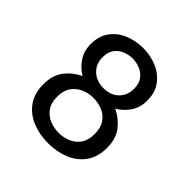

<svg xmlns="http://www.w3.org/2000/svg" viewBox="-187 -860 1024 1024"><g transform="rotate(45 325.0 -348.0)"><path d="M323 11Q256.5 11 201.8 -11.5Q147 -34 114.5 -79.8Q82 -125.5 82 -194Q82 -263.5 116.2 -307Q150.5 -350.5 199 -372.5Q160.5 -395.5 134.8 -433.8Q109 -472 109 -524.5Q109 -584 138.2 -624.8Q167.5 -665.5 216.2 -686.2Q265 -707 323 -707Q379 -707 427.5 -686.2Q476 -665.5 506 -624.8Q536 -584 536 -524.5Q536 -471.5 510 -433.5Q484 -395.5 445.5 -372.5Q494 -350 528.2 -306.8Q562.5 -263.5 562.5 -194Q562.5 -125.5 530 -79.8Q497.5 -34 443.2 -11.5Q389 11 323 11ZM323 -405.5Q376 -405.5 408.8 -436.5Q441.5 -467.5 441.5 -520Q441.5 -558.5 423 -582.5Q404.5 -606.5 377 -617.2Q349.5 -628 323 -628Q294.5 -628 267 -617.2Q239.5 -606.5 221.5 -582.5Q203.5 -558.5 203.5 -520Q203.5 -467.5 237.5 -436.5Q271.5 -405.5 323 -405.5ZM323 -68Q358 -68 390.2 -81.2Q422.5 -94.5 443 -123.2Q463.5 -152 463.5 -199Q463.5 -247 443 -276.2Q422.5 -305.5 390.2 -318.5Q358 -331.5 323 -331.5Q287.5 -331.5 255 -317.8Q222.5 -304 201.8 -274.8Q181 -245.5 181 -199Q181 -152 201.8 -123.2Q222.5 -94.5 255 -81.2Q287.5 -68 323 -68Z"/></g></svg>

Font: Trispace
Style: Regular
Weight: 400
Designer: Tyler Finck
Foundry: Etcetera Type Company
Version: Version 1.210; ttfautohint (v1.8.3)